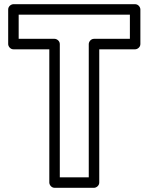

<svg xmlns="http://www.w3.org/2000/svg" viewBox="-20 -870 710 915"><path d="M69 -685V-800H599V-685H428C412.9 -685 403 -670.7 403 -660V-25H265V-660C265 -675.1 250.7 -685 240 -685ZM19 -660C19 -649.3 28.9 -635 44 -635H215V0C215 10.7 224.9 25 240 25H428C438.7 25 453 15.1 453 0V-635H624C634.7 -635 649 -644.9 649 -660V-825C649 -835.7 639.1 -850 624 -850H44C33.3 -850 19 -840.1 19 -825Z"/></svg>

Font: Hussar Ekologiczny
Style: Regular
Weight: 400
Foundry: Cannot Into Space Fonts
Version: Version 0.97